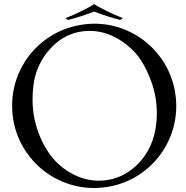

<svg xmlns="http://www.w3.org/2000/svg" viewBox="-20 -917 922 950"><path d="M749 -276.9Q755.9 -314.5 755.9 -356.9Q755.9 -433.1 732.2 -503.2Q708.5 -573.2 670.9 -628.9Q626 -689.5 560.3 -726.8Q494.6 -764.2 422.9 -764.2Q394 -764.2 369.1 -758.8Q285.2 -740.7 225.6 -672.6Q166 -604.5 148.9 -518.1Q141.1 -468.8 141.1 -425.8Q141.1 -374.5 150.9 -327.1Q171.4 -234.9 219.2 -164.1Q260.7 -101.1 328.4 -62Q396 -22.9 470.2 -22.9Q497.1 -22.9 525.9 -28.8Q584 -41.5 632.3 -79.1Q680.7 -116.7 710 -168Q739.3 -219.2 749 -276.9ZM358.9 -790Q406.7 -799.8 445.8 -799.8Q538.6 -799.8 621.8 -759.8Q705.1 -719.7 763.7 -646.5Q822.3 -573.2 842.8 -480Q852.1 -434.6 852.1 -393.1Q852.1 -300.3 812.3 -217Q772.5 -133.8 699.5 -75.2Q626.5 -16.6 533.2 3.9Q487.8 13.2 445.8 13.2Q353 13.2 269.8 -26.9Q186.5 -66.9 127.9 -140.4Q69.3 -213.9 48.8 -307.1Q40 -350.6 40 -394Q40 -486.8 79.8 -569.8Q119.6 -652.8 192.6 -711.2Q265.6 -769.5 358.9 -790ZM585.9 -828.1Q588.9 -827.1 580.6 -821.8Q575.7 -818.4 573.2 -818.8Q550.3 -824.2 510.5 -836.9Q470.7 -849.6 445.8 -859.9Q420.9 -849.6 381.3 -836.9Q341.8 -824.2 318.8 -818.8Q314.5 -817.9 307.6 -824.7Q304.7 -827.6 306.2 -828.1Q340.8 -840.8 386 -863.5Q431.2 -886.2 445.8 -897Q459.5 -886.7 505.1 -864Q550.8 -841.3 585.9 -828.1Z"/></svg>

Font: Anticva
Style: Regular
Weight: 400
Version: Version 1.000